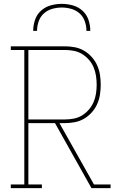

<svg xmlns="http://www.w3.org/2000/svg" viewBox="-20 -975 640 995"><path d="M36 0V-19H106V-716H36V-735H317Q343 -735 368.5 -730Q394 -725 416 -712Q438 -699 455.5 -679.5Q473 -660 483.5 -636.5Q494 -613 498 -587.5Q502 -562 502 -536Q502 -510 498 -484.5Q494 -459 483.5 -435.5Q473 -412 455.5 -392.5Q438 -373 416 -360Q394 -347 368.5 -342Q343 -337 317 -337H288L467 -19H553V0H454L265 -337H127V-19H197V0ZM127 -356H317Q340 -356 363 -360.5Q386 -365 405.5 -377Q425 -389 440.5 -407Q456 -425 465 -446Q474 -467 477.5 -490Q481 -513 481 -536Q481 -559 477.5 -582Q474 -605 465 -626.5Q456 -648 440.5 -665.5Q425 -683 405.5 -695Q386 -707 363 -711.5Q340 -716 317 -716H127ZM152 -815Q152 -844 161.5 -872Q171 -900 192.5 -919.5Q214 -939 242.5 -947Q271 -955 300 -955Q329 -955 357.5 -947Q386 -939 407.5 -919.5Q429 -900 438.5 -872Q448 -844 448 -815H428Q428 -840 419.5 -864.5Q411 -889 392.5 -905.5Q374 -922 349.5 -929Q325 -936 300 -936Q275 -936 250.5 -929Q226 -922 207.5 -905.5Q189 -889 180.5 -864.5Q172 -840 172 -815Z"/></svg>

Font: Iosevka Etoile Thin
Style: Regular
Weight: 100
Designer: Belleve Invis
Foundry: Belleve Invis
Version: Version 22.1.2; ttfautohint (v1.8.4)